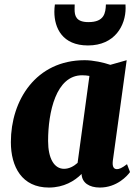

<svg xmlns="http://www.w3.org/2000/svg" viewBox="-20 -841 633 871"><path d="M29.3 -196.3C29.3 -84 79.6 9.8 201.7 9.8C269.5 9.8 318.4 -20 350.1 -51.8C351.6 -11.7 384.8 9.8 433.1 9.8C509.8 9.8 557.6 -43 569.8 -60.5L556.2 -96.2C532.7 -78.1 520 -73.7 510.7 -73.7C496.1 -73.7 488.8 -84.5 491.7 -110.8L554.7 -567.9L480.5 -546.9C450.7 -557.1 403.3 -567.9 364.3 -567.9C143.1 -567.9 29.3 -386.2 29.3 -196.3ZM270.5 -75.2C226.1 -75.2 198.2 -121.6 198.2 -201.7C198.2 -332 233.9 -499.5 352.5 -499.5C364.3 -499.5 375 -498.5 385.7 -496.6L332 -102.1C314.5 -86.4 293.5 -75.2 270.5 -75.2ZM378.9 -634.8C502 -634.8 549.8 -726.6 549.8 -804.2C549.8 -809.6 549.8 -815.4 549.3 -820.8H460.4C459 -781.7 453.1 -740.7 381.3 -740.7C324.7 -740.7 318.4 -769.5 318.4 -798.8C318.4 -806.6 318.8 -814 318.8 -820.8H229C227.5 -810.1 226.6 -798.8 226.6 -787.6C226.6 -714.4 262.7 -634.8 378.9 -634.8Z"/></svg>

Font: Merriweather
Style: Heavy Italic
Weight: 900
Italic angle: -7.5°
Designer: Eben Sorkin
Foundry: Eben Sorkin
Version: Version 1.001